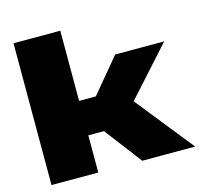

<svg xmlns="http://www.w3.org/2000/svg" viewBox="-110 -889 1048 1007"><g transform="rotate(-15 414.0 -385.0)"><path d="M48 0V-770H302V-389H393L548 -575H814L578 -313L828 0H541L387 -202H302V0Z"/></g></svg>

Font: Bounded
Style: Regular
Weight: 900
Designer: Vlad Churkin
Version: Version 1.0